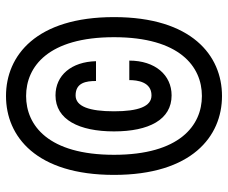

<svg xmlns="http://www.w3.org/2000/svg" viewBox="-80 -670 760 640"><g transform="rotate(-90 300.0 -350.0)"><path d="M496 -350C496 -131 398 -57 300 -57C202 -57 104 -131 104 -350C104 -569 202 -643 300 -643C398 -643 496 -569 496 -350ZM37 -350C37 -91 165 10 300 10C435 10 563 -91 563 -350C563 -609 435 -710 300 -710C165 -710 37 -609 37 -350ZM302 -478C345 -478 350 -442 350 -410H416C414 -492 369 -545 302 -545C221 -545 182 -466 182 -350C182 -234 221 -158 302 -158C370 -158 418 -213 418 -299H353C353 -272 347 -225 302 -225C265 -225 249 -269 249 -350C249 -432 265 -478 302 -478Z"/></g></svg>

Font: Fliege Mono Light
Style: Regular
Weight: 300
Version: Version 0.020;Glyphs 3.3 (3306)